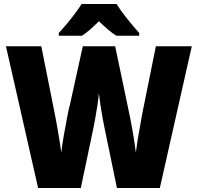

<svg xmlns="http://www.w3.org/2000/svg" viewBox="-20 -947 995 967"><path d="M946 -714 785 0H569L508 -295Q504 -313 498 -345.5Q492 -378 486.5 -414Q481 -450 478 -477Q476 -452 470.5 -416Q465 -380 459 -346.5Q453 -313 449 -295L387 0H172L10 -714H188L256 -373Q260 -353 266.5 -317.5Q273 -282 279 -244Q285 -206 289 -179Q293 -218 301.5 -266Q310 -314 318.5 -358Q327 -402 334 -428L397 -714H560L620 -428Q626 -401 635 -356Q644 -311 652 -263Q660 -215 664 -179Q667 -204 673 -240.5Q679 -277 685.5 -312.5Q692 -348 696 -372L765 -714ZM567 -927Q588 -893 620.5 -852.5Q653 -812 681 -781V-767H566Q544 -781 523 -799Q502 -817 478 -840Q454 -816 434 -798.5Q414 -781 393 -767H276V-781Q293 -799 315 -825Q337 -851 357.5 -878.5Q378 -906 391 -927Z"/></svg>

Font: Noto Sans SemiCondensed Black
Style: Regular
Weight: 900
Width: 4
Designer: Monotype Design Team
Foundry: Monotype Imaging Inc.
Version: Version 2.013; ttfautohint (v1.8.4.7-5d5b)